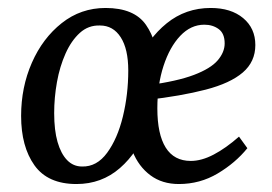

<svg xmlns="http://www.w3.org/2000/svg" viewBox="-20 -449 682 482"><path d="M172 13Q100 13 66.5 -34Q33 -81 33 -158Q33 -230 60 -291.5Q87 -353 135 -391Q183 -429 245 -429Q317 -429 346.5 -386.5Q376 -344 376 -281Q376 -201 351.5 -134Q327 -67 281 -27Q235 13 172 13ZM186 -31Q223 -30 249 -65.5Q275 -101 288.5 -156.5Q302 -212 302 -272Q302 -326 283 -355.5Q264 -385 231 -385Q202 -386 180.5 -366.5Q159 -347 144.5 -314.5Q130 -282 123 -243Q116 -204 116 -165Q116 -122 124.5 -92.5Q133 -63 148.5 -47Q164 -31 186 -31ZM509 -429Q560 -429 590.5 -403.5Q621 -378 621 -336Q621 -294 589.5 -267Q558 -240 496.5 -224Q435 -208 348 -198L351 -235Q425 -245 467 -261Q509 -277 526.5 -297.5Q544 -318 544 -340Q544 -365 529 -376Q514 -387 493 -387Q459 -387 432.5 -359Q406 -331 390.5 -283.5Q375 -236 375 -177Q375 -112 396 -78.5Q417 -45 459 -45Q486 -45 516.5 -61Q547 -77 580 -106L601 -77Q571 -40 526.5 -13.5Q482 13 429 13Q387 13 357.5 -9Q328 -31 313 -68.5Q298 -106 298 -154Q298 -227 324.5 -289.5Q351 -352 398.5 -390.5Q446 -429 509 -429Z"/></svg>

Font: Rasa
Style: Italic
Weight: 400
Italic angle: -7.10001°
Designer: Anna Giedrys (Yrsa+Rasa design), David Brezina (Yrsa art-direction, Rasa art-direction, design)
Foundry: Rosetta Type Foundry
Version: Version 2.004